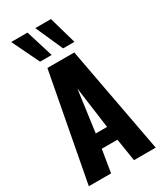

<svg xmlns="http://www.w3.org/2000/svg" viewBox="-260 -1170 1070 1263"><g transform="rotate(-30 275.5 -538.5)"><path d="M21 0 174 -810H378L529 0H364L337 -171H218L190 0ZM234 -278H320L277 -594ZM153 -870 53 -1077H177L241 -870ZM328 -870 236 -1077H355L414 -870Z"/></g></svg>

Font: Oswald
Style: Bold
Weight: 700
Designer: Vernon Adams
Foundry: Vernon Adams
Version: Version 4.103;gftools[0.9.33.dev8+g029e19f]